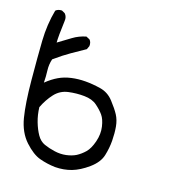

<svg xmlns="http://www.w3.org/2000/svg" viewBox="-96 -580 692 777"><g transform="rotate(15 250.0 -191.0)"><path d="M205.1 118.2Q170.9 114.3 139.6 103Q108.4 91.8 75.2 54.7Q42 17.6 32.2 -41Q22.5 -99.6 22 -196.8Q21.5 -293.9 22.9 -362.3Q24.4 -430.7 42 -493.2Q51.8 -502 68.4 -501L82 -493.2Q92.8 -480.5 89.8 -462.9Q81.1 -395.5 81.1 -370.1Q110.4 -387.7 135.7 -403.3Q161.1 -418.9 191.4 -424.8L206.1 -417Q214.8 -407.2 212.9 -390.6L206.1 -376Q176.8 -359.4 147.9 -343.3Q119.1 -327.1 81.1 -299.8Q73.2 -276.4 74.2 -251Q75.2 -225.6 73.2 -200.2Q98.6 -220.7 122.6 -231.9Q146.5 -243.2 175.3 -247.1Q204.1 -251 234.4 -248.5Q264.6 -246.1 298.3 -237.8Q332 -229.5 354 -201.2Q376 -172.9 387.2 -151.9Q398.4 -130.9 400.9 -103.5Q403.3 -76.2 400.9 -44.4Q398.4 -12.7 388.7 19Q378.9 50.8 343.3 76.7Q307.6 102.5 274.9 111.8Q242.2 121.1 205.1 118.2ZM277.3 47.9Q295.9 38.1 312 22.5Q328.1 6.8 339.4 -25.9Q350.6 -58.6 346.2 -88.9Q341.8 -119.1 330.1 -135.7Q318.4 -152.3 298.8 -169.4Q279.3 -186.5 246.1 -189.9Q212.9 -193.4 178.7 -189Q144.5 -184.6 121.1 -159.2Q97.7 -133.8 81.1 -99.6Q82 -67.4 90.3 -38.6Q98.6 -9.8 110.8 11.7Q123 33.2 142.6 42Q162.1 50.8 187 56.6Q211.9 62.5 235.8 59.6Q259.8 56.6 277.3 47.9Z"/></g></svg>

Font: JasonHandwriting2
Style: Regular
Weight: 400
Version: Version 1.05.10